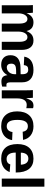

<svg xmlns="http://www.w3.org/2000/svg" viewBox="1224 -1988 774 3262"><g transform="rotate(90 1611.0 -357.0)"><path d="M380.7 0V-296.4Q380.7 -436.1 301.2 -436.1Q260.2 -436.1 233.7 -393.4Q207.2 -350.6 207.2 -283.1V0H69.9V-409.6Q69.9 -451.8 68.7 -479.5Q67.5 -507.2 66.3 -528.9H196.4Q197.6 -519.3 200.6 -478.9Q203.6 -438.6 203.6 -422.9H204.8Q230.1 -483.1 268.1 -510.8Q306 -538.6 359 -538.6Q480.7 -538.6 506 -422.9H508.4Q534.9 -484.3 572.9 -511.4Q610.8 -538.6 668.7 -538.6Q745.8 -538.6 786.7 -486.1Q827.7 -433.7 827.7 -334.9V0H690.4V-296.4Q690.4 -436.1 610.8 -436.1Q571.1 -436.1 545.2 -397Q519.3 -357.8 516.9 -289.2V0Z M1080.7 9.6Q1003.6 9.6 960.8 -31.9Q918.1 -73.5 918.1 -149.4Q918.1 -231.3 971.7 -274.1Q1025.3 -316.9 1126.5 -318.1L1241 -320.5V-347Q1241 -398.8 1222.9 -424.1Q1204.8 -449.4 1163.9 -449.4Q1125.3 -449.4 1107.8 -431.9Q1090.4 -414.5 1085.5 -374.7L942.2 -381.9Q955.4 -459 1012.7 -498.8Q1069.9 -538.6 1169.9 -538.6Q1269.9 -538.6 1324.1 -489.2Q1378.3 -439.8 1378.3 -348.2V-156.6Q1378.3 -112 1388 -95.2Q1397.6 -78.3 1421.7 -78.3Q1437.3 -78.3 1451.8 -80.7V-7.2Q1439.8 -4.8 1430.1 -1.8Q1420.5 1.2 1410.2 2.4Q1400 3.6 1389.2 4.8Q1378.3 6 1363.9 6Q1312 6 1287.3 -19.3Q1262.7 -44.6 1257.8 -94H1255.4Q1196.4 9.6 1080.7 9.6ZM1241 -244.6 1169.9 -243.4Q1121.7 -241 1101.8 -232.5Q1081.9 -224.1 1071.7 -206.6Q1061.4 -189.2 1061.4 -160.2Q1061.4 -122.9 1078.9 -104.2Q1096.4 -85.5 1125.3 -85.5Q1157.8 -85.5 1184.3 -103.6Q1210.8 -121.7 1225.9 -152.4Q1241 -183.1 1241 -218.1Z M1514.5 0V-404.8Q1514.5 -448.2 1513.3 -477.1Q1512 -506 1510.8 -528.9H1641Q1642.2 -520.5 1645.2 -475.3Q1648.2 -430.1 1648.2 -415.7H1649.4Q1669.9 -471.1 1685.5 -494Q1701.2 -516.9 1722.3 -527.7Q1743.4 -538.6 1775.9 -538.6Q1802.4 -538.6 1818.1 -531.3V-416.9Q1784.3 -424.1 1760.2 -424.1Q1708.4 -424.1 1680.1 -382.5Q1651.8 -341 1651.8 -259V0Z M2124.1 9.6Q2003.6 9.6 1938 -62Q1872.3 -133.7 1872.3 -261.4Q1872.3 -392.8 1938.6 -465.7Q2004.8 -538.6 2125.3 -538.6Q2218.1 -538.6 2279.5 -491.6Q2341 -444.6 2356.6 -361.4L2218.1 -355.4Q2212 -396.4 2189.2 -419.9Q2166.3 -443.4 2122.9 -443.4Q2016.9 -443.4 2016.9 -266.3Q2016.9 -83.1 2125.3 -84.3Q2163.9 -84.3 2190.4 -109Q2216.9 -133.7 2222.9 -181.9L2360.2 -175.9Q2353 -121.7 2321.7 -78.9Q2290.4 -36.1 2239.2 -13.3Q2188 9.6 2124.1 9.6Z M2674.7 9.6Q2555.4 9.6 2491.6 -60.8Q2427.7 -131.3 2427.7 -266.3Q2427.7 -397.6 2492.8 -468.1Q2557.8 -538.6 2677.1 -538.6Q2790.4 -538.6 2850.6 -462.7Q2910.8 -386.7 2910.8 -242.2V-237.3H2572.3Q2572.3 -160.2 2600.6 -121.1Q2628.9 -81.9 2681.9 -81.9Q2754.2 -81.9 2773.5 -144.6L2903.6 -133.7Q2847 9.6 2674.7 9.6ZM2674.7 -451.8Q2626.5 -451.8 2600.6 -418.1Q2574.7 -384.3 2573.5 -324.1H2778.3Q2774.7 -388 2747.6 -419.9Q2720.5 -451.8 2674.7 -451.8Z M3014.5 0V-724.1H3151.8V0Z"/></g></svg>

Font: Ramabhadra
Style: Regular
Weight: 400
Designer: Purushoth Kumar Guthula
Foundry: Andhrapradesh Society for Knowledge Networks
Version: Version 1.0.5; ttfautohint (vUNKNOWN) -l 7 -r 28 -G 50 -x 13